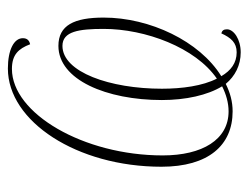

<svg xmlns="http://www.w3.org/2000/svg" viewBox="-90 -496 616 475"><g transform="rotate(-90 217.5 -258.0)"><path d="M326 30C358 30 383 13 383 -4C383 -12 380 -16 373 -18C362 6 350 20 326 20C300 20 281 6 267 -18C354 -72 412 -195 412 -309C412 -382 393 -421 342 -421C258 -421 208 -302 208 -165C208 -106 220 -52 242 -16C222 -6 201 0 180 0C110 0 71 -65 71 -163C71 -359 175 -536 285 -536C320 -536 335 -520 346 -491C356 -493 361 -499 361 -509C361 -531 332 -546 286 -546C155 -546 43 -375 43 -166C43 -50 96 10 180 10C204 10 226 4 248 -7C267 16 294 30 326 30ZM261 -29C243 -64 236 -115 236 -165C236 -293 277 -411 342 -411C378 -411 384 -370 384 -309C384 -206 338 -82 261 -29Z"/></g></svg>

Font: Noto Serif Display Condensed Thin
Style: Italic
Weight: 100
Width: 3
Italic angle: -12°
Designer: Monotype Design Team
Foundry: Monotype Imaging Inc.
Version: Version 2.009